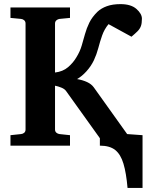

<svg xmlns="http://www.w3.org/2000/svg" viewBox="-20 -707 722 932"><path d="M671.9 205.1H599.1Q592.8 132.8 579.3 87.6Q565.9 42.5 539.3 21.2Q512.7 0 464.8 0V-36.1L300.8 -265.1Q293.5 -275.4 277.8 -281.7Q262.2 -288.1 247.1 -291V-78.1Q247.1 -68.4 253.9 -62.7Q260.7 -57.1 269 -56.2L319.8 -50.8V0H30.8V-50.8L82 -56.2Q91.3 -57.1 97.7 -62.7Q104 -68.4 104 -78.1V-592.8Q104 -602.5 97.7 -608.4Q91.3 -614.3 82 -615.2L30.8 -620.1V-670.9H319.8V-620.1L269 -615.2Q260.7 -614.3 253.9 -608.4Q247.1 -602.5 247.1 -592.8V-355Q285.2 -359.4 310.3 -380.9Q335.4 -402.3 351.1 -429.2Q368.2 -457 376.5 -485.4Q384.8 -513.7 392.6 -541.7Q400.4 -569.8 413.6 -596.9Q426.8 -624 453.1 -649.9Q471.2 -667 498.8 -677Q526.4 -687 564.9 -687Q615.7 -687 642.3 -663.6Q668.9 -640.1 668.9 -616.2Q668.9 -593.3 663.8 -579.8Q658.7 -566.4 647.7 -555.4Q636.7 -544.4 618.2 -528.8L506.8 -589.8Q486.3 -564.9 475.8 -534.9Q465.3 -504.9 457.3 -474.1Q449.2 -443.4 436 -415Q421.9 -385.3 399.4 -360.6Q377 -335.9 354 -323.2Q381.8 -318.4 402.8 -308.6Q423.8 -298.8 435.1 -283.2L597.2 -56.2L671.9 -50.8Z"/></svg>

Font: Charis
Style: Bold
Weight: 700
Designer: Walt Agee, Miriam Martin, Annie Olsen, Victor Gaultney, Lorna Priest, Alan Ward, Bob Hallissy, Martin Hosken, Sharon Cor
Foundry: SIL Global
Version: Version 7.000